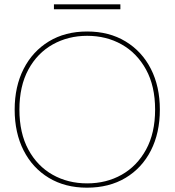

<svg xmlns="http://www.w3.org/2000/svg" viewBox="-20 -858 809 890"><path d="M383 12Q282 12 206.5 -33.5Q131 -79 89.5 -160.5Q48 -242 48 -350Q48 -457 89.5 -538.5Q131 -620 206.5 -666Q282 -712 384 -712Q486 -712 562 -666Q638 -620 679.5 -538.5Q721 -457 721 -350Q721 -242 679.5 -160.5Q638 -79 562 -33.5Q486 12 383 12ZM384 -8Q473 -8 544 -48Q615 -88 657 -164.5Q699 -241 699 -350Q699 -459 657 -535.5Q615 -612 544 -652Q473 -692 384 -692Q296 -692 224.5 -652Q153 -612 111.5 -535.5Q70 -459 70 -350Q70 -241 111.5 -164.5Q153 -88 224 -48Q295 -8 384 -8ZM230 -815V-838H538V-815Z"/></svg>

Font: DM Sans 24pt Thin
Style: Regular
Weight: 250
Designer: Colophon Foundry, Jonny Pinhorn
Foundry: Colophon Foundry
Version: Version 4.004;gftools[0.9.30]